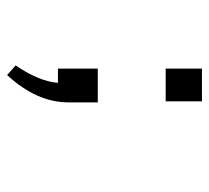

<svg xmlns="http://www.w3.org/2000/svg" viewBox="-44 -401 588 540"><g transform="rotate(90 250.0 -131.0)"><path d="M173 -303V-405H265V-303ZM173 0V-112H268V-30Q268 60 191 143L164 119Q209 53 213 0Z"/></g></svg>

Font: TypoPRO Lekton
Style: Regular
Weight: 400
Monospace: yes
Designer: Paolo Mazzetti, Luciano Perondi, Raffaele Flato, Elena Papassissa, Emilio Macchia, Michela Povoleri, Tobias Seemiller, R
Version: Version 34.000